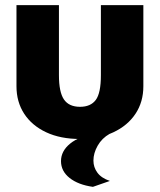

<svg xmlns="http://www.w3.org/2000/svg" viewBox="-20 -520 620 746"><path d="M209 -500V-228Q209 -162 228.5 -133.5Q248 -105 291 -105Q332 -105 352 -131.5Q372 -158 372 -228V-500H537V-185Q537 -124 506.5 -78Q476 -32 420.5 -6Q365 20 291 20Q215 20 159.5 -6Q104 -32 74 -78Q44 -124 44 -185V-500ZM341 206Q284 198 250.5 171.5Q217 145 217 106Q217 67 252.5 38Q288 9 356 -3L406 0Q376 17 359.5 46Q343 75 343 104Q343 130 358.5 151Q374 172 407 183Z"/></svg>

Font: Moderustic
Style: Bold
Weight: 700
Designer: Tural Alisoy
Foundry: TAFT Foundry
Version: Version 2.120